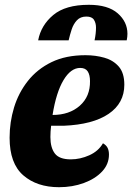

<svg xmlns="http://www.w3.org/2000/svg" viewBox="-20 -760 551 800"><path d="M226 20Q134 20 77 -29.5Q20 -79 20 -186Q20 -251 38.5 -312Q57 -373 96 -422.5Q135 -472 194.5 -501Q254 -530 336 -530Q378 -530 415 -519.5Q452 -509 475 -482.5Q498 -456 498 -407Q498 -330 432.5 -285.5Q367 -241 245 -236Q232 -236 218.5 -236Q205 -236 193 -236Q190 -212 190 -189Q190 -145 208.5 -120.5Q227 -96 275 -96Q314 -96 352 -113Q390 -130 409 -163Q423 -155 428.5 -143.5Q434 -132 434 -116Q434 -76 405.5 -45.5Q377 -15 329.5 2.5Q282 20 226 20ZM199 -281Q269 -281 312.5 -319.5Q356 -358 355 -422Q355 -448 345.5 -462.5Q336 -477 314 -477Q275 -477 244.5 -426Q214 -375 199 -281ZM139 -592Q151 -655 202 -697.5Q253 -740 350 -740Q430 -740 470.5 -704.5Q511 -669 511 -619Q511 -607 508 -592H374Q377 -606 378.5 -619.5Q380 -633 380 -645Q380 -664 371.5 -677.5Q363 -691 340 -691Q315 -691 300.5 -675.5Q286 -660 278.5 -637Q271 -614 266 -592Z"/></svg>

Font: Sansita Swashed
Style: Bold
Weight: 700
Designer: Pablo Cosgaya
Foundry: Omnibus-Type
Version: Version 1.003; ttfautohint (v1.8.3)